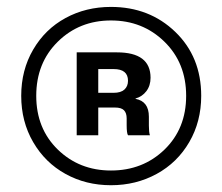

<svg xmlns="http://www.w3.org/2000/svg" viewBox="-20 -758 650 561"><path d="M304.2 -737.8Q416.5 -737.8 492.2 -664.8Q567.9 -591.8 567.9 -478Q567.9 -402.8 533 -342.8Q498 -282.7 437.7 -249.8Q377.4 -216.8 304.2 -216.8Q231 -216.8 171.4 -249.8Q111.8 -282.7 76.9 -342.8Q42 -402.8 42 -478Q42 -553.2 76.9 -613Q111.8 -672.9 171.4 -705.3Q231 -737.8 304.2 -737.8ZM85.9 -478Q85.9 -382.3 148.9 -321Q211.9 -259.8 304.2 -259.8Q397.5 -259.8 460.7 -321Q523.9 -382.3 523.9 -478Q523.9 -574.2 460.4 -636.2Q397 -698.2 304.2 -698.2Q211.9 -698.2 148.9 -636.2Q85.9 -574.2 85.9 -478ZM204.1 -362.8V-605H321.8Q419.9 -605 419.9 -530.8Q419.9 -507.8 407.7 -491.7Q395.5 -475.6 376 -470.2V-469.2Q415 -461.9 415 -417V-391.1Q415 -371.6 418 -362.8H354Q350.1 -368.7 350.1 -392.1V-412.1Q350.1 -427.7 342.3 -435.8Q334.5 -443.8 315.9 -443.8H267.1V-362.8ZM267.1 -486.8H312Q333 -486.8 343.5 -496.3Q354 -505.9 354 -522Q354 -556.2 312 -556.2H267.1Z"/></svg>

Font: Lumene Sans
Style: Bold
Weight: 600
Designer: Deni Anggara
Version: Version 1.003;Glyphs 3.1.2 (3151)